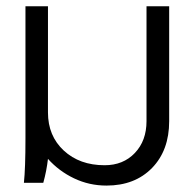

<svg xmlns="http://www.w3.org/2000/svg" viewBox="-20 -575 597 604"><path d="M116.2 0H55.2Q60.1 -44.9 60.1 -140.1V-555.2H130.9V-221.2Q130.9 -147.5 180.7 -101.3Q230.5 -55.2 309.1 -55.2Q367.7 -55.2 404.3 -93.8Q440.9 -132.3 440.9 -193.8V-555.2H512.2V-193.8Q512.2 -102.1 458.3 -46.6Q404.3 8.8 314.9 8.8Q260.7 8.8 213.1 -13.9Q165.5 -36.6 130.9 -75.2Q126.5 -37.1 116.2 0Z"/></svg>

Font: LT Superior
Style: Regular
Weight: 400
Designer: Daniel Lyons
Foundry: LyonsType
Version: Version 1.000